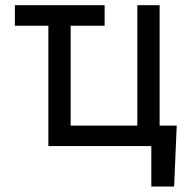

<svg xmlns="http://www.w3.org/2000/svg" viewBox="-20 -550 719 723"><path d="M374 -453.1H36.1V-530.3H374ZM635.7 152.3H549.8V0H521.5V-77.1H645.5ZM581.1 0H162.1V-530.3H246.1V-77.1H497.1V-530.3H581.1Z"/></svg>

Font: Pretendard JP Variable
Style: Regular
Weight: 400
Designer: Base glyphs from Inter by Rasmus Andersson; Hangul glyphs from Noto Sans CJK(Source Han Sans) by Jang Soo-young and Kang
Foundry: Kil Hyung-jin
Version: Version 1.307;Glyphs 3.2 (3192)